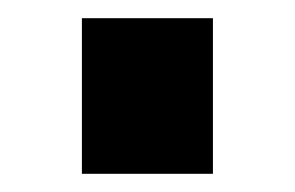

<svg xmlns="http://www.w3.org/2000/svg" viewBox="-20 -453 324 211"><path d="M70 -433H214V-262H70Z"/></svg>

Font: Biryani
Style: Bold
Weight: 700
Designer: Dan Reynolds and Mathieu Reguer
Foundry: Dan Reynolds and Mathieu Reguer
Version: Version 1.004; ttfautohint (v1.1) -l 5 -r 5 -G 72 -x 0 -D la